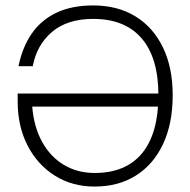

<svg xmlns="http://www.w3.org/2000/svg" viewBox="-20 -678 700 706"><path d="M615 -328Q615 -429.5 579.2 -503.5Q543.5 -577.5 478 -617.8Q412.5 -658 322.5 -658Q244.5 -658 188.2 -631.5Q132 -605 97.2 -555.2Q62.5 -505.5 48 -434.5H100.5Q115 -513 171.5 -560.8Q228 -608.5 322.5 -608.5Q439.5 -608.5 501 -536.8Q562.5 -465 562.5 -328Q562.5 -188 502.8 -115Q443 -42 328 -42Q264.5 -42 214.8 -71.8Q165 -101.5 134.8 -156.5Q104.5 -211.5 98.5 -286H571.5V-334H45V-304.5Q45 -214 81.2 -143.2Q117.5 -72.5 181.5 -32.2Q245.5 8 328 8Q416 8 480.5 -33Q545 -74 580 -149.2Q615 -224.5 615 -328Z"/></svg>

Font: Overused Grotesk Light
Style: Regular
Weight: 300
Designer: RandomMaerks
Version: Version 0.005